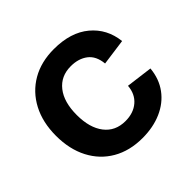

<svg xmlns="http://www.w3.org/2000/svg" viewBox="-148 -736 901 901"><g transform="rotate(-45 302.0 -286.0)"><path d="M317 9Q232 9 169 -27.5Q106 -64 71.5 -130.5Q37 -197 37 -286Q37 -375 72 -441.5Q107 -508 170 -544.5Q233 -581 318 -581Q429 -581 495 -526Q561 -471 571 -381L440 -363Q435 -417 401.5 -442.5Q368 -468 317 -468Q251 -468 213 -420Q175 -372 175 -286Q175 -201 212.5 -152.5Q250 -104 317 -104Q370 -104 404 -133Q438 -162 442 -213L574 -196Q568 -132 534 -86Q500 -40 444 -15.5Q388 9 317 9Z"/></g></svg>

Font: BDO Grotesk DemiBold
Style: Regular
Weight: 600
Designer: Deni Anggara
Foundry: Lokal Container
Version: Version 2.000